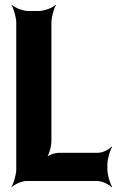

<svg xmlns="http://www.w3.org/2000/svg" viewBox="-20 -757 492 803"><path d="M195 -168V-661C195 -685 205 -722 214 -735L213 -737C201 -725 166 -711 143 -711H99C76 -711 41 -725 29 -737L28 -735C37 -722 48 -685 48 -661V-50C48 -26 37 11 28 24L29 26C40 14 71 0 91 0H386C406 0 436 14 447 26L449 24C440 11 429 -26 429 -50V-68C429 -92 440 -129 449 -142L447 -144C437 -132 409 -118 390 -118H227C208 -118 178 -107 169 -94L171 -92C184 -104 195 -144 195 -168Z"/></svg>

Font: Asimov
Style: EdgeExtreme
Weight: 500
Designer: Google
Version: Version 2.000980: 2014